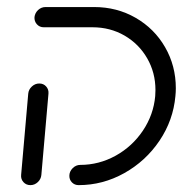

<svg xmlns="http://www.w3.org/2000/svg" viewBox="-20 -539 539 559"><path d="M94.4 -295.9Q106.7 -295.9 114.4 -287.2Q122.2 -278.5 121.1 -266.3L100.4 -29.6Q99.3 -17.4 90 -8.7Q80.7 0 68.5 0Q56.3 0 48.3 -8.7Q40.4 -17.4 41.5 -29.6L62.2 -266.3Q63.3 -278.5 72.8 -287.2Q82.2 -295.9 94.4 -295.9ZM181.9 -27Q181.9 -39.6 191.5 -49.3Q201.1 -58.9 213.7 -58.9Q268.1 -58.9 316.7 -85.7Q365.2 -112.6 396.1 -158.7Q427 -204.8 431.9 -259.3Q432.6 -271.1 432.6 -277Q432.6 -327.4 408.5 -369.3Q384.4 -411.1 342.6 -435.4Q300.7 -459.6 249.3 -459.6H107.4Q95.2 -459.6 87.4 -468.3Q79.6 -477 80.4 -489.3Q81.9 -501.5 91.1 -510Q100.4 -518.5 112.6 -518.5H254.1Q320.4 -518.5 374.8 -487.2Q429.3 -455.9 460.6 -401.7Q491.9 -347.4 491.9 -282.2Q491.9 -271.1 490.7 -259.3Q484.4 -188.9 444.4 -129.4Q404.4 -70 341.9 -35Q279.3 0 208.9 0Q197.4 0 189.6 -7.8Q181.9 -15.6 181.9 -27Z"/></svg>

Font: 26F Galaxy Sans Medium
Style: Italic
Weight: 500
Italic angle: -5°
Designer: C₂₉H₂₅N₃O₅
Version: Version 1.200